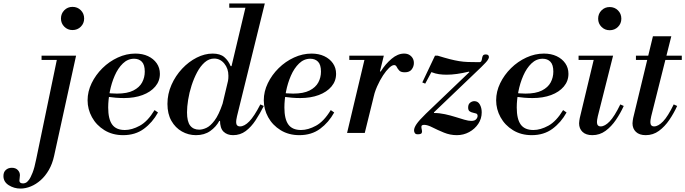

<svg xmlns="http://www.w3.org/2000/svg" viewBox="-186 -774 3990 1118"><path d="M-67 324Q-104 324 -135 304.5Q-166 285 -166 251Q-166 228 -152 215.5Q-138 203 -117 203Q-95 203 -82.5 216Q-70 229 -70 246Q-70 253 -71.5 262.5Q-73 272 -73 278Q-73 294 -51 294Q-45 294 -36.5 290.5Q-28 287 -18 274Q-8 261 3.5 232Q15 203 25 152L150 -450H257L129 134Q119 180 98.5 215.5Q78 251 51 275Q24 299 -6.5 311.5Q-37 324 -67 324ZM56 -425V-450H245V-425ZM236 -599Q208 -599 188.5 -618.5Q169 -638 169 -666Q169 -695 188.5 -714.5Q208 -734 236 -734Q265 -734 284.5 -714.5Q304 -695 304 -666Q304 -638 284.5 -618.5Q265 -599 236 -599Z M531 13Q469 13 422 -16Q375 -45 349.5 -91.5Q324 -138 324 -190Q324 -241 347.5 -289.5Q371 -338 410.5 -377Q450 -416 500 -439Q550 -462 602 -462Q644 -462 676 -447Q708 -432 726.5 -405.5Q745 -379 745 -344Q745 -302 718 -270Q691 -238 644 -220.5Q597 -203 536 -203Q513 -203 488 -205Q463 -207 443.5 -210Q424 -213 417 -214L422 -239Q439 -232 457 -230.5Q475 -229 495 -229Q555 -229 590.5 -247Q626 -265 641.5 -294Q657 -323 657 -357Q657 -397 640 -414.5Q623 -432 595 -432Q558 -432 529.5 -404.5Q501 -377 482 -333.5Q463 -290 453.5 -241Q444 -192 444 -148Q444 -81 467 -49Q490 -17 541 -17Q582 -17 628 -42Q674 -67 714 -133L734 -119Q702 -61 652 -24Q602 13 531 13Z M1171 13Q1137 13 1116 -7Q1095 -27 1095 -74Q1095 -89 1097.5 -109Q1100 -129 1106 -153L1249 -754H1356L1194 -97Q1191 -84 1190 -76Q1189 -68 1189 -63Q1189 -38 1212 -38Q1237 -38 1265.5 -67Q1294 -96 1330 -166L1350 -157Q1328 -113 1302.5 -74Q1277 -35 1245 -11Q1213 13 1171 13ZM955 13Q911 13 873 -8.5Q835 -30 812 -70.5Q789 -111 789 -169Q789 -227 812.5 -280Q836 -333 874.5 -374Q913 -415 959.5 -438.5Q1006 -462 1052 -462Q1096 -462 1120 -441.5Q1144 -421 1157 -389H1164L1141 -298Q1143 -308 1143.5 -317Q1144 -326 1144 -333Q1144 -375 1120 -404Q1096 -433 1061 -433Q1031 -433 1006 -411Q981 -389 962 -353.5Q943 -318 929.5 -276Q916 -234 909.5 -193Q903 -152 903 -120Q903 -66 921.5 -42.5Q940 -19 974 -19Q993 -19 1016 -29.5Q1039 -40 1063.5 -72.5Q1088 -105 1110 -170L1098 -70H1091Q1072 -35 1038 -11Q1004 13 955 13ZM1149 -729V-754H1344V-729Z M1557 13Q1495 13 1448 -16Q1401 -45 1375.5 -91.5Q1350 -138 1350 -190Q1350 -241 1373.5 -289.5Q1397 -338 1436.5 -377Q1476 -416 1526 -439Q1576 -462 1628 -462Q1670 -462 1702 -447Q1734 -432 1752.5 -405.5Q1771 -379 1771 -344Q1771 -302 1744 -270Q1717 -238 1670 -220.5Q1623 -203 1562 -203Q1539 -203 1514 -205Q1489 -207 1469.5 -210Q1450 -213 1443 -214L1448 -239Q1465 -232 1483 -230.5Q1501 -229 1521 -229Q1581 -229 1616.5 -247Q1652 -265 1667.5 -294Q1683 -323 1683 -357Q1683 -397 1666 -414.5Q1649 -432 1621 -432Q1584 -432 1555.5 -404.5Q1527 -377 1508 -333.5Q1489 -290 1479.5 -241Q1470 -192 1470 -148Q1470 -81 1493 -49Q1516 -17 1567 -17Q1608 -17 1654 -42Q1700 -67 1740 -133L1760 -119Q1728 -61 1678 -24Q1628 13 1557 13Z M1835 0 1942 -450H2049L1938 0ZM1848 -425V-450H2037V-425ZM1986 -195 2024 -358H2031Q2058 -401 2094 -431.5Q2130 -462 2167 -462Q2185 -462 2197.5 -454.5Q2210 -447 2217 -435Q2224 -423 2224 -407Q2224 -387 2211.5 -370Q2199 -353 2171 -353Q2148 -353 2138.5 -363.5Q2129 -374 2124 -384.5Q2119 -395 2109 -395Q2097 -395 2080 -379Q2063 -363 2044.5 -335Q2026 -307 2010 -271Q1994 -235 1986 -195Z M2246 8Q2235 8 2230 1.5Q2225 -5 2225 -15Q2225 -30 2239.5 -51.5Q2254 -73 2294 -112L2547 -354L2545 -357Q2507 -348 2475 -343.5Q2443 -339 2415 -339Q2392 -339 2370.5 -342Q2349 -345 2326 -354L2290 -287L2273 -294L2347 -450H2362Q2404 -437 2433.5 -429.5Q2463 -422 2487.5 -418Q2512 -414 2539 -413Q2566 -412 2604 -412Q2614 -412 2617 -419Q2620 -426 2621 -434.5Q2622 -443 2626 -450Q2630 -457 2643 -457Q2661 -457 2661 -441Q2661 -436 2654 -424.5Q2647 -413 2615 -382L2341 -120V-116Q2373 -116 2405 -109Q2437 -102 2465.5 -93Q2494 -84 2518 -77Q2542 -70 2558 -70Q2578 -70 2586.5 -79.5Q2595 -89 2595 -99Q2595 -110 2586.5 -113Q2578 -116 2567.5 -118Q2557 -120 2548.5 -126Q2540 -132 2540 -148Q2540 -167 2551.5 -176Q2563 -185 2576 -185Q2597 -185 2608 -165.5Q2619 -146 2619 -120Q2619 -83 2599 -53Q2579 -23 2546 -5Q2513 13 2474 13Q2435 13 2398.5 -2Q2362 -17 2332.5 -32Q2303 -47 2285 -47Q2269 -47 2268 -38.5Q2267 -30 2270 -19.5Q2273 -9 2270 -0.5Q2267 8 2246 8Z M2910 13Q2848 13 2801 -16Q2754 -45 2728.5 -91.5Q2703 -138 2703 -190Q2703 -241 2726.5 -289.5Q2750 -338 2789.5 -377Q2829 -416 2879 -439Q2929 -462 2981 -462Q3023 -462 3055 -447Q3087 -432 3105.5 -405.5Q3124 -379 3124 -344Q3124 -302 3097 -270Q3070 -238 3023 -220.5Q2976 -203 2915 -203Q2892 -203 2867 -205Q2842 -207 2822.5 -210Q2803 -213 2796 -214L2801 -239Q2818 -232 2836 -230.5Q2854 -229 2874 -229Q2934 -229 2969.5 -247Q3005 -265 3020.5 -294Q3036 -323 3036 -357Q3036 -397 3019 -414.5Q3002 -432 2974 -432Q2937 -432 2908.5 -404.5Q2880 -377 2861 -333.5Q2842 -290 2832.5 -241Q2823 -192 2823 -148Q2823 -81 2846 -49Q2869 -17 2920 -17Q2961 -17 3007 -42Q3053 -67 3093 -133L3113 -119Q3081 -61 3031 -24Q2981 13 2910 13Z M3364 -598Q3336 -598 3316.5 -617.5Q3297 -637 3297 -665Q3297 -694 3316.5 -713.5Q3336 -733 3364 -733Q3393 -733 3412.5 -713.5Q3432 -694 3432 -665Q3432 -637 3412.5 -617.5Q3393 -598 3364 -598ZM3263 13Q3226 13 3206 -6Q3186 -25 3186 -56Q3186 -64 3187.5 -72Q3189 -80 3190 -87L3277 -450H3384L3295 -97Q3292 -84 3291 -76Q3290 -68 3290 -63Q3290 -38 3312 -38Q3336 -38 3364 -67Q3392 -96 3426 -166L3446 -157Q3427 -115 3400.5 -76Q3374 -37 3340 -12Q3306 13 3263 13ZM3183 -425V-450H3372V-425Z M3574 13Q3537 13 3517 -6Q3497 -25 3497 -56Q3497 -64 3498.5 -72Q3500 -80 3501 -87L3616 -563H3723L3606 -97Q3603 -84 3602 -76Q3601 -68 3601 -63Q3601 -38 3623 -38Q3647 -38 3675 -67Q3703 -96 3737 -166L3757 -157Q3738 -115 3711.5 -76Q3685 -37 3651 -12Q3617 13 3574 13ZM3517 -425V-450H3784V-425Z"/></svg>

Font: Libre Bodoni
Style: Italic
Weight: 400
Italic angle: -13°
Designer: Pablo Impallari, Rodrigo Fuenzalida
Foundry: Impallari Type
Version: Version 2.005;gftools[0.9.23]